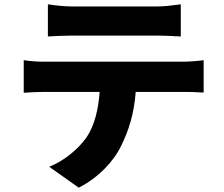

<svg xmlns="http://www.w3.org/2000/svg" viewBox="-20 -800 1040 890"><path d="M818 -780C781 -775 743 -770 706 -770H314C280 -770 235 -775 202 -780V-631C235 -633 279 -635 314 -635H706C731 -635 755 -634 779 -633L789 -632C790 -632 792 -632 794 -632H803C808 -631 813 -631 818 -631V-780ZM542 -125C576 -193 602 -274 609 -374H829C858 -374 896 -373 924 -371V-521C896 -517 851 -514 829 -514H186C155 -514 121 -516 90 -521V-370C118 -372 157 -374 186 -374H442C436 -296 420 -221 381 -163C341 -107 275 -53 208 -27L345 70C436 24 508 -53 542 -125Z"/></svg>

Font: Glow Sans SC Normal ExtraBold
Style: Regular
Weight: 800
Designer: Ryoko NISHIZUKA (kana, bopomofo & ideographs); Paul D. Hunt (Latin, Greek & Cyrillic); Sandoll Communications, Soo-young
Version: Version 0.93